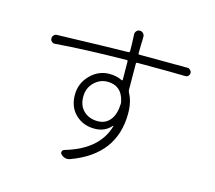

<svg xmlns="http://www.w3.org/2000/svg" viewBox="-113 -921 1225 1092"><g transform="rotate(15 500.0 -375.0)"><path d="M480.5 -221.7Q527.3 -221.7 554.2 -255.9Q581.1 -290 583 -351.6Q583 -359.4 581.1 -366.2Q561.5 -453.1 478.5 -453.1Q433.6 -453.1 399.9 -419.9Q366.2 -386.7 366.2 -335Q366.2 -282.2 398.4 -252Q430.7 -221.7 480.5 -221.7ZM606.4 -655.3Q606.4 -648.4 613.3 -648.4H640.6Q679.7 -648.4 896.5 -647.5Q906.2 -647.5 913.1 -639.6Q920.9 -632.8 920.9 -623Q920.9 -612.3 913.1 -604.5Q905.3 -597.7 895.5 -598.6Q824.2 -600.6 640.6 -600.6H613.3Q606.4 -600.6 606.4 -593.8Q606.4 -568.4 606.9 -514.6Q607.4 -460.9 607.4 -438.5Q608.4 -431.6 611.3 -424.8Q637.7 -377.9 637.7 -308.6Q637.7 -64.5 385.7 27.3Q377 30.3 368.2 30.3Q348.6 30.3 333 14.6Q325.2 7.8 328.1 -2Q331.1 -11.7 340.8 -14.6Q533.2 -70.3 575.2 -216.8Q575.2 -217.8 574.2 -218.8Q573.2 -219.7 572.3 -218.8Q535.2 -175.8 474.6 -175.8Q407.2 -175.8 362.3 -218.8Q317.4 -261.7 317.4 -334Q317.4 -401.4 365.2 -450.2Q413.1 -499 477.5 -499Q520.5 -499 552.7 -482.4Q554.7 -481.4 556.6 -482.9Q558.6 -484.4 558.6 -486.3Q558.6 -499 558.1 -535.6Q557.6 -572.3 557.6 -593.8Q557.6 -600.6 550.8 -600.6Q300.8 -597.7 132.8 -584Q122.1 -583 113.3 -590.8Q105.5 -597.7 105.5 -609.4Q105.5 -620.1 113.3 -627.9Q120.1 -635.7 131.8 -635.7Q459 -645.5 549.8 -646.5Q556.6 -647.5 556.6 -654.3Q556.6 -699.2 554.7 -732.4Q554.7 -739.3 553.7 -751Q552.7 -762.7 560.5 -772Q568.4 -781.2 580.1 -781.2Q592.8 -781.2 601.1 -772Q609.4 -762.7 608.4 -751Q608.4 -738.3 608.4 -732.4Q607.4 -724.6 607.4 -712.9Q607.4 -701.2 606.9 -684.1Q606.4 -667 606.4 -655.3Z"/></g></svg>

Font: Gen Jyuu Gothic Light
Style: Regular
Weight: 200
Designer: [Source Han Sans]
Ryoko NISHIZUKA  (kana & ideographs); Paul D. Hunt (Latin, Greek & Cyrillic); Wenlong ZHANG  (bopomofo
Version: Version 1.002.20150607